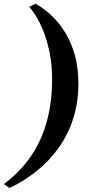

<svg xmlns="http://www.w3.org/2000/svg" viewBox="-26 -852 486 1008"><path d="M385.5 -412.5Q385.5 -315.5 359 -231.5Q332.5 -147.5 283.5 -78.2Q234.5 -9 168.5 44.5Q102.5 98 23.5 135L-6 114.5Q45.5 76 86.2 31.5Q127 -13 157.2 -64.5Q187.5 -116 207.5 -174.5Q227.5 -233 237.5 -298.2Q247.5 -363.5 247.5 -435.5Q247.5 -513.5 234 -578Q220.5 -642.5 200.5 -691.5Q180.5 -740.5 160.2 -772Q140 -803.5 127 -815.5L161 -832.5Q175 -825 201.8 -806Q228.5 -787 260 -754.8Q291.5 -722.5 320 -674.8Q348.5 -627 367 -562Q385.5 -497 385.5 -412.5Z"/></svg>

Font: Merriweather 120pt ExtraBold
Style: Italic
Weight: 800
Italic angle: -7.8°
Version: Version 2.101